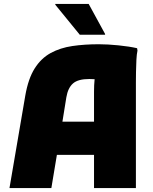

<svg xmlns="http://www.w3.org/2000/svg" viewBox="-20 -952 776 972"><path d="M28 0 108 -468Q123 -554 155.5 -605.5Q188 -657 236.5 -683.5Q285 -710 346.5 -719Q408 -728 480 -728Q525 -728 579.5 -722.5Q634 -717 674 -708L676 -696Q672 -678 670.5 -648Q669 -618 668.5 -587Q668 -556 668 -536V0H456V-168H268L240 0ZM316 -460 296 -336H456V-488Q456 -522 459 -551Q444 -552 432 -552Q375 -552 349.5 -529.5Q324 -507 316 -460ZM384 -776 260 -928V-932H429L512 -780V-776Z"/></svg>

Font: Kufam Black
Style: Regular
Weight: 900
Designer: Wael Morcos, Artur Schmal
Foundry: Original Type
Version: Version 1.301; ttfautohint (v1.8.3)